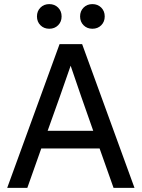

<svg xmlns="http://www.w3.org/2000/svg" viewBox="-20 -915 690 935"><path d="M465 -192H181L113 0H15L270 -700H380L635 0H533ZM212 -278H434L375 -446L324 -595L272 -446ZM220 -775Q194 -775 177 -792Q160 -809 160 -835Q160 -861 177 -878Q194 -895 220 -895Q246 -895 263 -878Q280 -861 280 -835Q280 -809 263 -792Q246 -775 220 -775ZM430 -775Q404 -775 387 -792Q370 -809 370 -835Q370 -861 387 -878Q404 -895 430 -895Q456 -895 473 -878Q490 -861 490 -835Q490 -809 473 -792Q456 -775 430 -775Z"/></svg>

Font: PT Root UI Web Medium
Style: Regular
Weight: 500
Designer: Vitaly Kuzmin
Foundry: ParaType Ltd.
Version: Version 1.001W